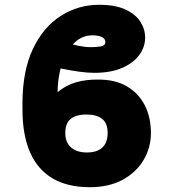

<svg xmlns="http://www.w3.org/2000/svg" viewBox="-20 -780 731 810"><path d="M393.1 -444.3Q465.8 -444.8 515.6 -415.5Q565.4 -386.2 591.1 -335.2Q616.7 -284.2 616.7 -218.8Q616.7 -157.2 585.9 -105.2Q555.2 -53.2 497.6 -21.7Q439.9 9.8 358.9 9.8Q265.6 9.8 202.1 -27.3Q138.7 -64.5 106.7 -137.7Q74.7 -210.9 74.7 -319.3V-344.7Q75.2 -481.9 119.1 -574.2Q163.1 -666.5 236.6 -713.1Q310.1 -759.8 397.9 -759.8Q466.8 -759.8 509.5 -739.7Q552.2 -719.7 572.3 -688.2Q592.3 -656.7 592.3 -621.1Q592.3 -582 567.6 -548.1Q543 -514.2 495.1 -493.4Q447.3 -472.7 377.4 -472.7Q347.7 -472.7 312.5 -477.8Q277.3 -482.9 235.8 -491.2L267.1 -599.6Q285.2 -591.8 312.7 -586.4Q340.3 -581.1 364.7 -581.1Q386.2 -581.1 405.3 -584.2Q424.3 -587.4 424.3 -602.5Q424.3 -617.2 409.2 -624Q394 -630.9 370.6 -630.9Q333.5 -630.9 305.7 -609.6Q277.8 -588.4 259.5 -553.5Q241.2 -518.6 232.2 -476.3Q223.1 -434.1 223.1 -391.6Q260.3 -421.9 302.2 -433.3Q344.2 -444.8 393.1 -444.3ZM345.2 -296.9Q316.9 -296.9 296.6 -289.1Q276.4 -281.2 265.9 -264.2Q255.4 -247.1 255.4 -218.8Q255.4 -191.9 266.6 -173.6Q277.8 -155.3 298.3 -146Q318.8 -136.7 346.2 -136.7Q375 -136.7 394.5 -146Q414.1 -155.3 424.1 -173.6Q434.1 -191.9 434.1 -218.8Q434.1 -260.3 410.9 -278.6Q387.7 -296.9 345.2 -296.9Z"/></svg>

Font: Inter 24pt Black
Style: Regular
Weight: 900
Designer: Rasmus Andersson
Foundry: rsms
Version: Version 4.001;git-66647c0bb